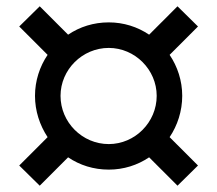

<svg xmlns="http://www.w3.org/2000/svg" viewBox="-20 -636 689 609"><path d="M325 -98C372 -98 416 -112 453 -137L543 -47L608 -111L518 -201C543 -238 558 -284 558 -332C558 -380 543 -425 518 -462L608 -552L543 -616L453 -526C416 -551 372 -565 325 -565C277 -565 233 -551 196 -526L106 -616L41 -552L131 -462C106 -425 91 -380 91 -332C91 -284 106 -239 131 -201L41 -111L106 -47L196 -137C233 -112 277 -98 325 -98ZM172 -332C172 -415 241 -484 325 -484C408 -484 477 -415 477 -332C477 -248 408 -179 325 -179C241 -179 172 -248 172 -332Z"/></svg>

Font: Hibana 45 SubMedium
Style: Regular
Weight: 500
Width: 6
Designer: pygmalion
Foundry: ybstudio
Version: Version 2021.007;FEAKit 1.0